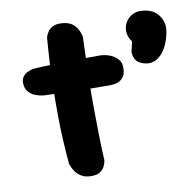

<svg xmlns="http://www.w3.org/2000/svg" viewBox="-75 -726 813 802"><g transform="rotate(-10 332.0 -325.0)"><path d="M250 0Q224 0 207.5 -10Q191 -20 182 -33.5Q173 -47 169.5 -57Q166 -67 166 -67Q162 -110 159 -162Q156 -214 155.5 -270.5Q155 -327 156 -384.5Q157 -442 160 -497Q163 -552 167 -601Q167 -601 169.5 -609Q172 -617 179.5 -627.5Q187 -638 201.5 -645Q216 -652 240 -650Q266 -648 281 -637Q296 -626 303 -612.5Q310 -599 312.5 -589Q315 -579 315 -579Q314 -541 312 -491.5Q310 -442 309 -387Q308 -332 308.5 -274.5Q309 -217 310 -161.5Q311 -106 314 -57Q314 -57 312.5 -48.5Q311 -40 305 -28.5Q299 -17 286 -8.5Q273 0 250 0ZM390 -360Q311 -360 241 -362.5Q171 -365 115 -366Q115 -366 104 -367.5Q93 -369 77.5 -374.5Q62 -380 50 -392.5Q38 -405 36 -425Q34 -444 41 -455.5Q48 -467 58.5 -472.5Q69 -478 77.5 -480.5Q86 -483 86 -483Q94 -484 116 -485Q138 -486 169 -487Q200 -488 235.5 -488.5Q271 -489 307 -489.5Q343 -490 375 -490Q375 -490 384 -489Q393 -488 405.5 -484.5Q418 -481 430.5 -473Q443 -465 451.5 -452.5Q460 -440 459 -420Q459 -396 448 -382.5Q437 -369 423.5 -365Q410 -361 400 -360.5Q390 -360 390 -360ZM543 -427Q522 -434 514 -447Q506 -460 505 -470.5Q504 -481 504 -481L514 -524Q496 -548 497 -574Q498 -600 514.5 -619Q531 -638 557 -643Q588 -645 609 -637Q630 -629 641.5 -615.5Q653 -602 658 -588.5Q663 -575 664 -563Q664 -540 657 -515.5Q650 -491 639 -471.5Q628 -452 613 -440Q613 -440 604.5 -433.5Q596 -427 580 -423.5Q564 -420 543 -427Z"/></g></svg>

Font: Sour Gummy
Style: Bold
Weight: 700
Designer: Stefie Justprince
Foundry: Eifetstype
Version: Version 1.000